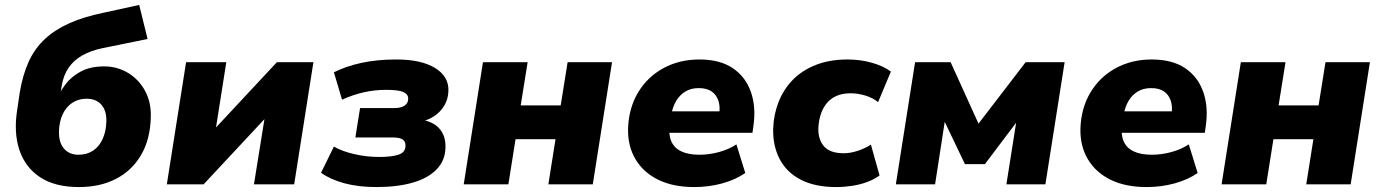

<svg xmlns="http://www.w3.org/2000/svg" viewBox="-20 -747 5596 778"><path d="M300 11Q202 11 141.5 -29.5Q81 -70 58 -141Q35 -212 50 -304L60 -372Q72 -444 96.5 -497.5Q121 -551 162 -589Q203 -627 261.5 -653Q320 -679 398 -695L544 -727L578 -589L396 -552Q348 -542 313.5 -522.5Q279 -503 258 -472.5Q237 -442 230 -399L220 -336H206Q220 -371 244 -403.5Q268 -436 307 -457Q346 -478 402 -478Q455 -478 499 -451.5Q543 -425 568 -378.5Q593 -332 591 -272Q589 -183 552 -119.5Q515 -56 450.5 -22.5Q386 11 300 11ZM298 -120Q332 -120 357 -136.5Q382 -153 396 -184Q410 -215 411 -255Q412 -299 390.5 -323Q369 -347 331 -347Q298 -347 273 -330.5Q248 -314 234 -284Q220 -254 219 -215Q218 -169 239.5 -144.5Q261 -120 298 -120Z M656 0 734 -495H897L850 -197H824L1102 -495H1250L1172 0H1009L1057 -298H1083L805 0Z M1505 11Q1432 11 1375 -4.5Q1318 -20 1281 -47L1333 -153Q1366 -134 1415.5 -122.5Q1465 -111 1517 -111Q1568 -111 1595.5 -120.5Q1623 -130 1623 -156Q1624 -173 1612 -181.5Q1600 -190 1571 -190H1420L1439 -309H1577Q1605 -309 1619.5 -319Q1634 -329 1634 -346Q1635 -364 1615.5 -373.5Q1596 -383 1545 -383Q1498 -383 1454 -373Q1410 -363 1366 -343L1333 -454Q1380 -478 1443.5 -492Q1507 -506 1586 -506Q1687 -506 1743 -471.5Q1799 -437 1797 -379Q1796 -345 1780 -318.5Q1764 -292 1736.5 -274.5Q1709 -257 1672 -251L1678 -263Q1732 -257 1759.5 -227Q1787 -197 1785 -148Q1784 -97 1749.5 -61Q1715 -25 1652.5 -7Q1590 11 1505 11Z M1859 0 1937 -495H2118L2090 -320H2252L2280 -495H2460L2382 0H2202L2231 -183H2069L2040 0Z M2793 11Q2708 11 2647.5 -18.5Q2587 -48 2555 -102Q2523 -156 2525 -227Q2528 -310 2566 -373Q2604 -436 2668.5 -471Q2733 -506 2814 -506Q2897 -506 2949 -471Q3001 -436 3022.5 -375Q3044 -314 3033 -237L3029 -209H2670L2683 -296H2909L2894 -283Q2899 -315 2891 -339Q2883 -363 2863.5 -376.5Q2844 -390 2811 -390Q2779 -390 2756 -375.5Q2733 -361 2719 -336.5Q2705 -312 2700 -281L2694 -245Q2688 -204 2699.5 -176Q2711 -148 2740 -134Q2769 -120 2814 -120Q2854 -120 2894 -131Q2934 -142 2964 -162L3000 -46Q2961 -19 2907 -4Q2853 11 2793 11Z M3369 11Q3283 11 3225.5 -18.5Q3168 -48 3139.5 -102Q3111 -156 3113 -227Q3115 -283 3135 -334Q3155 -385 3192.5 -423.5Q3230 -462 3286 -484Q3342 -506 3415 -506Q3465 -506 3512 -493Q3559 -480 3590 -457L3538 -333Q3518 -350 3487.5 -359.5Q3457 -369 3427 -369Q3392 -369 3367.5 -357.5Q3343 -346 3327.5 -325.5Q3312 -305 3304.5 -279.5Q3297 -254 3296 -227Q3295 -181 3319.5 -153.5Q3344 -126 3399 -126Q3425 -126 3454.5 -135.5Q3484 -145 3509 -161L3544 -36Q3524 -21 3495 -10Q3466 1 3433 6Q3400 11 3369 11Z M3610 0 3688 -495H3832L3945 -246L4136 -495H4294L4216 0H4058L4103 -285H4124L3971 -82H3890L3793 -285H3813L3769 0Z M4626 11Q4541 11 4480.5 -18.5Q4420 -48 4388 -102Q4356 -156 4358 -227Q4361 -310 4399 -373Q4437 -436 4501.5 -471Q4566 -506 4647 -506Q4730 -506 4782 -471Q4834 -436 4855.5 -375Q4877 -314 4866 -237L4862 -209H4503L4516 -296H4742L4727 -283Q4732 -315 4724 -339Q4716 -363 4696.5 -376.5Q4677 -390 4644 -390Q4612 -390 4589 -375.5Q4566 -361 4552 -336.5Q4538 -312 4533 -281L4527 -245Q4521 -204 4532.5 -176Q4544 -148 4573 -134Q4602 -120 4647 -120Q4687 -120 4727 -131Q4767 -142 4797 -162L4833 -46Q4794 -19 4740 -4Q4686 11 4626 11Z M4930 0 5008 -495H5189L5161 -320H5323L5351 -495H5531L5453 0H5273L5302 -183H5140L5111 0Z"/></svg>

Font: Nunito Sans 11pt Black
Style: Italic
Weight: 900
Italic angle: -9°
Version: Version 3.101;gftools[0.9.27]